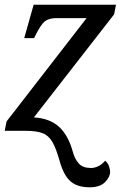

<svg xmlns="http://www.w3.org/2000/svg" viewBox="-21 -556 513 816"><path d="M360 240Q308 240 279 215Q250 190 233 130Q218 76 202 48Q186 20 160 10Q134 0 89 0H-1L7 -40L347 -479H220Q180 -479 162 -458Q144 -437 124 -394H82L122 -536H472L464 -495L123 -57Q191 -53 230.5 -16.5Q270 20 289 91Q297 120 314 139Q331 158 366 158Q379 158 394.5 151.5Q410 145 426 127Q438 137 442.5 151Q447 165 447 174Q447 196 425.5 218Q404 240 360 240Z"/></svg>

Font: NotoSerif-Italic
Style: Regular
Weight: 400
Italic angle: -12°
Designer: Monotype Design Team
Foundry: Monotype Imaging Inc.
Version: Version 2.007; ttfautohint (v1.8) -l 8 -r 50 -G 200 -x 14 -D